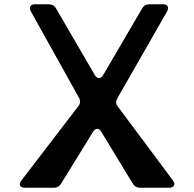

<svg xmlns="http://www.w3.org/2000/svg" viewBox="-20 -880 910 900"><path d="M125 -826Q117 -841 122.5 -850.5Q128 -860 145 -860H208Q232 -860 243 -840L424 -529Q433 -514 444 -514Q455 -514 464 -529L646 -840Q657 -860 681 -860H743Q760 -860 765.5 -850.5Q771 -841 763 -826L531 -421Q525 -410 524.5 -401Q524 -392 532 -381L790 -35Q801 -21 795.5 -10.5Q790 0 772 0H637Q614 0 602 -20L455 -262Q446 -276 435.5 -276Q425 -276 416 -262L267 -20Q255 0 232 0H98Q79 0 74 -10Q69 -20 81 -35L347 -382Q362 -401 350 -422Z"/></svg>

Font: OpenDyslexic 3
Style: Regular
Weight: 400
Designer: Abelardo Gonzalez
Version: Version 1.000;PS 001.001;hotconv 1.0.56